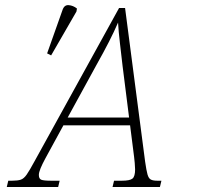

<svg xmlns="http://www.w3.org/2000/svg" viewBox="-20 -746 786 766"><path d="M7 0 13 -25H28Q50 -25 62.5 -29Q75 -33 86.5 -49.5Q98 -66 118 -103L455 -714H479L559 -101Q564 -66 568.5 -50Q573 -34 582 -29.5Q591 -25 608 -25H624L618 0H429L435 -25H466Q498 -25 508.5 -33.5Q519 -42 519 -70Q519 -80 517.5 -96Q516 -112 515 -120L499 -246H233L161 -114Q149 -92 142 -75Q135 -58 135 -48Q135 -33 144.5 -29Q154 -25 185 -25H218L212 0ZM366 -489 250 -277H495L469 -483Q464 -527 458.5 -573.5Q453 -620 451 -656Q435 -619 414 -578Q393 -537 366 -489ZM184 -525 168 -533 229 -705Q236 -727 254 -725.5Q272 -724 287 -712L285 -700Z"/></svg>

Font: Noto Serif SemiCondensed ExtraLight
Style: Italic
Weight: 200
Width: 4
Italic angle: -12°
Designer: Monotype Design Team
Foundry: Monotype Imaging Inc.
Version: Version 2.013